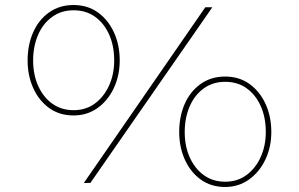

<svg xmlns="http://www.w3.org/2000/svg" viewBox="-20 -729 1191 765"><path d="M314 0 798 -700H826L340 0ZM273 -269Q217 -269 176 -298.5Q135 -328 112.5 -378Q90 -428 90 -488Q90 -550 112 -600Q134 -650 175.5 -679.5Q217 -709 273 -709Q329 -709 370 -679.5Q411 -650 434 -600Q457 -550 457 -488Q457 -428 433.5 -378Q410 -328 368.5 -298.5Q327 -269 273 -269ZM273 -290Q322 -290 358 -316.5Q394 -343 414.5 -388Q435 -433 435 -488Q435 -546 415 -591Q395 -636 359 -662Q323 -688 273 -688Q224 -688 187.5 -661.5Q151 -635 131.5 -589.5Q112 -544 112 -488Q112 -431 132.5 -386Q153 -341 189 -315.5Q225 -290 273 -290ZM877 16Q821 16 780 -13.5Q739 -43 716.5 -93Q694 -143 694 -203Q694 -265 716 -315Q738 -365 779.5 -394.5Q821 -424 877 -424Q933 -424 974 -394.5Q1015 -365 1038 -315Q1061 -265 1061 -203Q1061 -143 1037.5 -93.5Q1014 -44 972.5 -14Q931 16 877 16ZM877 -5Q926 -5 962 -31.5Q998 -58 1018.5 -103Q1039 -148 1039 -203Q1039 -261 1019 -306Q999 -351 963 -377Q927 -403 877 -403Q828 -403 791.5 -376.5Q755 -350 735.5 -304.5Q716 -259 716 -203Q716 -146 736.5 -101Q757 -56 793 -30.5Q829 -5 877 -5Z"/></svg>

Font: Lexend Zetta Thin
Style: Regular
Weight: 250
Version: Version 1.007